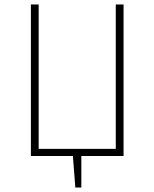

<svg xmlns="http://www.w3.org/2000/svg" viewBox="-20 -702 695 864"><path d="M536 0H346V142H319L308 0H119V-682H154V-32H501V-682H536Z"/></svg>

Font: FiraSans
Style: Regular
Weight: 200
Designer: Carrois Corporate & Edenspiekermann AG
Foundry: Carrois Corporate GbR & Edenspiekermann AG
Version: Version 3.106;PS 003.106;hotconv 1.0.70;makeotf.lib2.5.58329